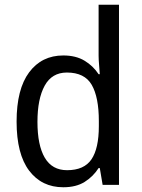

<svg xmlns="http://www.w3.org/2000/svg" viewBox="-20 -780 599 810"><path d="M247 10Q156 10 103 -60Q50 -130 50 -267Q50 -404 103 -475Q156 -546 247 -546Q300 -546 336.5 -524Q373 -502 396 -467H401Q400 -484 398 -506.5Q396 -529 396 -545V-760H482V0H413L401 -71H396Q373 -35 337 -12.5Q301 10 247 10ZM263 -62Q335 -62 366 -108Q397 -154 397 -248V-269Q397 -370 367 -422Q337 -474 262 -474Q199 -474 168.5 -418.5Q138 -363 138 -266Q138 -167 169 -114.5Q200 -62 263 -62Z"/></svg>

Font: Noto Sans Gujarati SemiCondensed
Style: Regular
Weight: 400
Width: 4
Designer: Jelle Bosma - Monotype Design Team, Universal Thirst
Foundry: Monotype Imaging Inc.
Version: Version 2.106; ttfautohint (v1.8.4.7-5d5b)